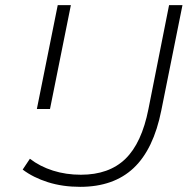

<svg xmlns="http://www.w3.org/2000/svg" viewBox="-20 -720 756 745"><path d="M68 -62 96 -104Q135 -74 185.5 -58Q236 -42 294 -42Q403 -42 466.5 -103.5Q530 -165 556 -297L636 -700H688L606 -292Q576 -141 498.5 -68Q421 5 291 5Q223 5 166 -13Q109 -31 68 -62ZM204 -700H255L174 -297H123Z"/></svg>

Font: Idrija
Style: Italic
Weight: 300
Italic angle: -11.3°
Designer: Julieta Ulanovsky
Foundry: Julieta Ulanovsky
Version: Version 7.200